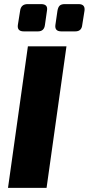

<svg xmlns="http://www.w3.org/2000/svg" viewBox="-20 -916 432 936"><path d="M296 -896H363Q396 -896 392 -864L381 -795Q378 -763 347 -763H279Q246 -763 250 -794L260 -863Q263 -881 271 -888.5Q279 -896 296 -896ZM115 -896H180Q215 -896 209 -864L199 -794Q195 -763 165 -763H96Q63 -763 67 -794L78 -863Q82 -896 115 -896ZM207 0H19L116 -690H304Z"/></svg>

Font: Exo 2.0 Extra Bold
Style: Italic
Weight: 800
Italic angle: -8°
Designer: Natanael Gama
Version: Version 1.001;PS 001.001;hotconv 1.0.70;makeotf.lib2.5.58329